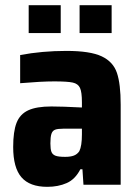

<svg xmlns="http://www.w3.org/2000/svg" viewBox="-20 -715 539 743"><path d="M31 -146Q31 -206 44 -239.5Q57 -273 89 -288Q121 -303 179 -303Q221 -303 297 -299V-319Q297 -359 289.5 -375Q282 -391 261.5 -395.5Q241 -400 190 -400Q140 -400 58 -393V-502Q143 -518 237 -518Q329 -518 373.5 -497Q418 -476 432.5 -433Q447 -390 447 -310V0H303L299 -60H291Q271 -21 238 -6.5Q205 8 163 8Q95 8 63 -29Q31 -66 31 -146ZM287 -130Q297 -150 297 -195V-217H225Q203 -217 193 -213Q183 -209 179 -197Q175 -185 175 -160Q175 -138 179 -127.5Q183 -117 194.5 -112.5Q206 -108 232 -108Q253 -108 266 -113Q279 -118 287 -130ZM91 -587V-695H215V-587ZM288 -587V-695H412V-587Z"/></svg>

Font: Saira Semi Condensed
Style: Bold
Weight: 700
Width: 4
Designer: Hector Gatti with collaboration of the Omnibus-Type team
Foundry: Omnibus-Type
Version: Version 1.001; ttfautohint (v1.8)